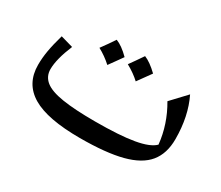

<svg xmlns="http://www.w3.org/2000/svg" viewBox="-93 -699 1055 918"><g transform="rotate(30 434.5 -240.5)"><path d="M750.5 -153.8Q739.7 -259.8 683.6 -355L761.2 -437.5Q807.6 -342.8 807.6 -216.3Q807.6 -137.7 767.6 -88.4Q727.5 -39.1 639.9 -16.1Q552.2 6.8 408.7 6.8Q229.5 6.8 145.3 -43.2Q61 -93.3 61 -196.8Q61 -234.9 67.9 -274.9Q74.7 -314.9 90.8 -371.1L159.2 -351.6Q122.6 -263.7 122.6 -208.5Q122.6 -168.5 153.1 -144Q183.6 -119.6 251.5 -108.9Q319.3 -98.1 431.6 -98.1Q567.9 -98.1 645 -111.6Q722.2 -125 750.5 -153.8ZM274.4 -413.6Q303.7 -453.1 326.7 -488.3Q360.4 -475.6 400.9 -435.1Q387.7 -416 374.5 -397.9Q361.3 -379.9 348.1 -361.3Q314.5 -392.1 274.4 -413.6ZM431.2 -413.6Q452.6 -442.9 483.4 -488.3Q516.6 -475.1 558.1 -435.1Q528.3 -393.1 504.9 -361.3Q475.1 -389.2 431.2 -413.6Z"/></g></svg>

Font: Pinar-DS1-FD Medium
Style: Regular
Weight: 500
Designer: Amin Abedi
Version: Version 3.000